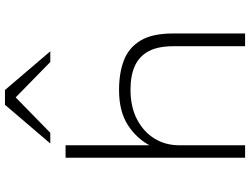

<svg xmlns="http://www.w3.org/2000/svg" viewBox="-134 -848 983 754"><g transform="rotate(-90 357.0 -471.5)"><path d="M114 0V-705H163V-368H159Q187 -424 241 -459.5Q295 -495 380 -495Q447 -495 496.5 -476Q546 -457 574 -411Q602 -365 602 -284V0H552V-281Q552 -342 532.5 -378.5Q513 -415 475.5 -432.5Q438 -450 381 -450Q314 -450 265 -424.5Q216 -399 189.5 -356Q163 -313 163 -258V0ZM170 -765 322 -943H380L532 -765H490L351 -901L212 -765Z"/></g></svg>

Font: Nunito Sans 10pt Expanded ExtraLight
Style: Regular
Weight: 250
Width: 7
Designer: Vernon Adams
Foundry: Vernon Adams
Version: Version 3.101;gftools[0.9.27]